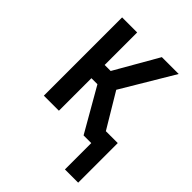

<svg xmlns="http://www.w3.org/2000/svg" viewBox="-201 -623 902 902"><g transform="rotate(45 250.0 -172.5)"><path d="M391 175V0H340L216 -216H176V0H76V-520H176V-304H216L340 -520H452L297 -260L400 -88H479V175Z"/></g></svg>

Font: Iosevka Curly Semibold
Style: Regular
Weight: 600
Monospace: yes
Designer: Belleve Invis
Foundry: Belleve Invis
Version: Version 22.1.2; ttfautohint (v1.8.4)